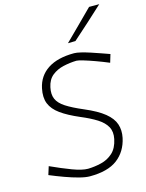

<svg xmlns="http://www.w3.org/2000/svg" viewBox="-141 -1054 870 1147"><g transform="rotate(-15 294.0 -480.5)"><path d="M269 9.5Q243 9.5 203.5 -0.8Q164 -11 118.8 -27.5Q73.5 -44 30.5 -62L46.5 -113Q116.5 -81 175 -59Q233.5 -37 270 -37Q311.5 -38 352.5 -48Q393.5 -58 424.2 -85.8Q455 -113.5 466.5 -168Q475.5 -211.5 458.5 -242.8Q441.5 -274 402.5 -298.8Q363.5 -323.5 305 -348Q233.5 -378.5 190.5 -409.5Q147.5 -440.5 132 -479.2Q116.5 -518 128 -572.5Q143.5 -646 204.2 -685.8Q265 -725.5 367 -725.5Q383 -725.5 409.5 -719Q436 -712.5 466.5 -702.5Q497 -692.5 526 -682.2Q555 -672 576 -664.5L561 -614.5Q520.5 -631.5 480.5 -646Q440.5 -660.5 410.2 -669.5Q380 -678.5 369 -678.5Q328 -677.5 287.5 -668.2Q247 -659 217.2 -635Q187.5 -611 178 -565.5Q169 -523.5 181.8 -494Q194.5 -464.5 232.5 -439.8Q270.5 -415 337.5 -386.5Q416.5 -353 458.5 -318.8Q500.5 -284.5 513.2 -246Q526 -207.5 516.5 -161.5Q499 -80.5 439.5 -35.5Q380 9.5 269 9.5ZM347.5 -792.5Q393.5 -838 437 -881.2Q480.5 -924.5 525.5 -969.5H588.5Q542 -926 492.8 -881.8Q443.5 -837.5 394 -793.5Z"/></g></svg>

Font: Commissioner Loud ExtraLight
Style: Italic
Weight: 200
Italic angle: -12°
Designer: Kostas Bartsokas
Foundry: Kostas Bartsokas
Version: Version 1.000; ttfautohint (v1.8.3)